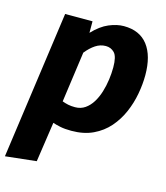

<svg xmlns="http://www.w3.org/2000/svg" viewBox="-123 -637 819 947"><g transform="rotate(15 286.0 -163.0)"><path d="M149.2 206 -8.8 223.2 96.5 -531.6H236.3L236.3 -472.7Q276.6 -515.1 316.8 -531.9Q356.9 -548.8 392.4 -548.8Q473.5 -548.8 515.1 -494.6Q556.6 -440.5 556.6 -341.8Q556.6 -295.8 547.4 -245.9Q538.3 -195.9 518.1 -149.3Q497.9 -102.7 465.1 -65Q432.3 -27.4 385.1 -5.1Q338 17.2 274.7 17.2Q241.2 17.2 218.1 12.4Q195.1 7.6 179.2 2.2ZM262.1 -100Q291.3 -100 313.2 -115.3Q335.1 -130.5 350.6 -155.6Q366 -180.7 375.6 -212Q385.2 -243.3 389.6 -275.9Q394 -308.6 394 -338.3Q394 -393.7 376.1 -412.3Q358.2 -430.9 331.9 -430.9Q303.9 -430.9 279.3 -414.7Q254.8 -398.5 232.3 -370.5L196.4 -112.1Q211.7 -106.4 226.8 -103.2Q241.9 -100 262.1 -100Z"/></g></svg>

Font: Fira Sans Variable
Style: Italic
Weight: 397
Italic angle: -8°
Designer: Carrois Corporate & Edenspiekermann AG
Foundry: Carrois Corporate GbR & Edenspiekermann AG
Version: Version 4.202